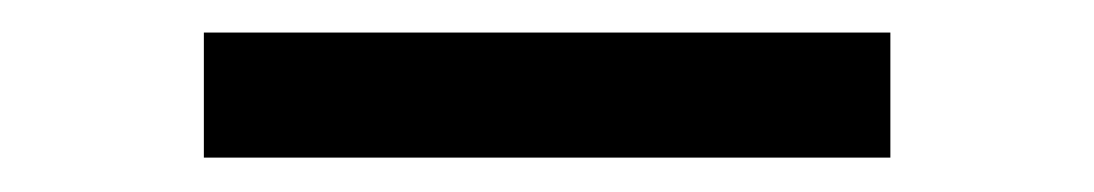

<svg xmlns="http://www.w3.org/2000/svg" viewBox="-20 -378 655 115"><path d="M513.3 -283.6H102.1V-358.5H513.3Z"/></svg>

Font: Fira Code Fixed
Style: Regular
Weight: 400
Monospace: yes
Designer: Carrois Corporate, Edenspiekermann AG, Nikita Prokopov
Foundry: Carrois Corporate, Edenspiekermann AG, Nikita Prokopov
Version: Version 5.002